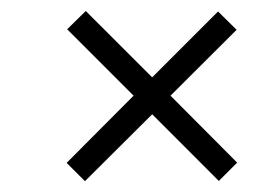

<svg xmlns="http://www.w3.org/2000/svg" viewBox="-20 -485 504 353"><path d="M136.2 -151.9 102.5 -185.5 225.6 -309.1 103.5 -431.2 137.7 -464.8 259.8 -342.8 380.9 -463.9 415 -430.2 293.5 -309.1 416 -186 382.3 -152.3 259.8 -274.9Z"/></svg>

Font: Elstob 10pt Medium
Style: Italic
Weight: 500
Italic angle: -20°
Designer: Peter S. Baker
Version: Version 1.015